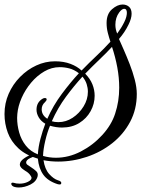

<svg xmlns="http://www.w3.org/2000/svg" viewBox="-33 -673 652 852"><path d="M222 144Q179 130 159 102Q139 74 135 31Q82 16 49 -14.5Q16 -45 1.5 -84.5Q-13 -124 -13 -167Q-13 -215 5.5 -257Q24 -299 56 -331.5Q88 -364 128 -382.5Q168 -401 211 -401Q250 -401 280 -389.5Q310 -378 329 -360Q363 -395 396 -426Q429 -457 457 -488Q451 -506 445.5 -527Q440 -548 440 -571Q440 -611 464 -632Q488 -653 511 -653Q528 -653 539.5 -643Q551 -633 551 -612Q551 -591 537 -563Q521 -530 495 -500Q503 -482 516 -452.5Q529 -423 542.5 -388.5Q556 -354 565 -319.5Q574 -285 574 -256Q574 -188 544.5 -132.5Q515 -77 465 -37.5Q415 2 352.5 23Q290 44 225 44Q192 44 160 38Q166 78 185.5 99.5Q205 121 224 127Q239 131 239 139Q239 149 222 144ZM487 -524Q505 -548 518 -574Q525 -588 527.5 -598.5Q530 -609 530 -616Q530 -634 518 -634Q508 -634 496 -618Q479 -595 479 -563Q479 -543 487 -524ZM215 27Q272 27 326 -1Q380 -29 421 -74Q462 -119 478 -169Q496 -223 496 -284Q496 -328 487.5 -374Q479 -420 464 -465Q438 -437 407.5 -408Q377 -379 345 -346Q367 -324 377 -299Q387 -274 387 -248Q387 -212 369 -179.5Q351 -147 318.5 -127Q286 -107 242 -107Q229 -107 216 -109Q203 -111 189 -115Q177 -87 168 -49Q159 -11 158 19Q172 23 186.5 25Q201 27 215 27ZM135 12Q137 -21 146.5 -57Q156 -93 168 -124Q149 -135 139 -152Q129 -169 129 -186Q129 -219 156 -235Q161 -238 166 -238Q174 -238 174 -232Q174 -227 167 -220Q152 -207 152 -188Q152 -162 177 -146Q203 -205 241.5 -256.5Q280 -308 317 -348Q296 -364 274.5 -369.5Q253 -375 232 -375Q196 -375 163.5 -356Q131 -337 105 -306Q79 -275 63 -238.5Q47 -202 44 -168Q44 -164 43.5 -159.5Q43 -155 43 -150Q43 -118 52 -85.5Q61 -53 81.5 -27Q102 -1 135 12ZM226 -131Q260 -131 289.5 -150.5Q319 -170 338 -201Q357 -232 357 -266Q357 -283 351.5 -300Q346 -317 333 -333Q297 -294 260 -244Q223 -194 197 -135Q209 -131 226 -131ZM50 159Q46 159 41.5 158.5Q37 158 33 157Q25 155 21 151Q17 147 17 143Q17 136 27 138Q39 142 54 142Q74 142 90.5 134Q107 126 107 116Q107 113 103 107Q98 99 92 94Q86 89 79 85Q76 83 72.5 80.5Q69 78 65 75Q55 66 55 57Q55 43 73.5 30Q92 17 112 11Q115 10 120 10Q128 10 131 13Q134 16 129 18Q119 20 101 28.5Q83 37 83 48Q83 53 87 57Q92 60 96.5 63.5Q101 67 106 70Q117 77 127 86Q137 95 134 109Q128 133 102 146Q76 159 50 159Z"/></svg>

Font: Gwendolyn
Style: Bold
Weight: 700
Designer: Robert E. Leuschke
Foundry: Robert E. Leuschke
Version: Version 1.010; ttfautohint (v1.8.3)